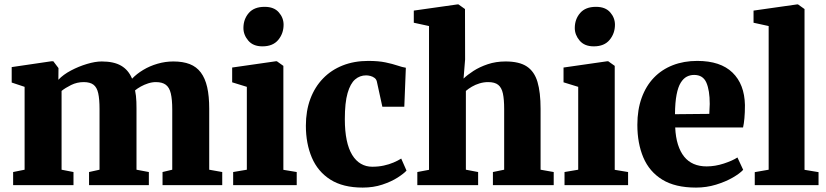

<svg xmlns="http://www.w3.org/2000/svg" viewBox="-20 -839 3745 870"><path d="M39.5 0V-59.5L91.5 -70V-445.5L33 -465V-535L213.5 -561.5H221.5L245 -530.5L244.5 -477.5Q266.5 -501 301.5 -519.5Q336.5 -538 374 -549.2Q411.5 -560.5 441 -560.5Q496 -560.5 529 -541.2Q562 -522 578.5 -482.5Q599.5 -504.5 629 -522.2Q658.5 -540 693.8 -550.2Q729 -560.5 765.5 -560.5Q809 -560.5 839.8 -548.5Q870.5 -536.5 890 -510.5Q909.5 -484.5 918.8 -444Q928 -403.5 928 -346.5V-70L987 -59.5V0H716.5V-59.5L760.5 -70V-342.5Q760.5 -388 754 -415.5Q747.5 -443 731.2 -455Q715 -467 686.5 -467Q669 -467 651.2 -461.2Q633.5 -455.5 618.2 -447Q603 -438.5 592 -429.5Q594.5 -418 596 -404.8Q597.5 -391.5 598 -377.5Q598.5 -363.5 598.5 -348.5V-70L654.5 -59.5V0H383.5V-59.5L431 -70V-345.5Q431 -390 425 -416.8Q419 -443.5 403.5 -455.2Q388 -467 359 -467Q329 -467 302.2 -453.8Q275.5 -440.5 259 -427V-70L313 -59.5V0Z M1036.5 0V-59.5L1098.5 -70V-445.5L1032 -466V-533L1230.5 -561.5H1234.5L1264 -540.5V-69.5L1324.5 -59.5V0ZM1168.5 -629Q1127 -629 1105 -655Q1083 -681 1083 -712Q1083 -752 1107.2 -780Q1131.5 -808 1178.5 -808H1179.5Q1221.5 -808 1243.2 -783.2Q1265 -758.5 1265 -727Q1265 -687.5 1240.8 -658.2Q1216.5 -629 1169.5 -629Z M1623.5 11Q1534 11 1477 -25.2Q1420 -61.5 1393 -125Q1366 -188.5 1366 -269.5Q1366 -336.5 1386.2 -390.8Q1406.5 -445 1443.8 -483.5Q1481 -522 1533 -542.5Q1585 -563 1648.5 -563Q1695.5 -563 1727.2 -556.2Q1759 -549.5 1781 -542Q1803 -534.5 1819 -532L1812 -355.5H1712.5L1687.5 -470Q1685 -480 1677 -486Q1669 -492 1658.5 -494.8Q1648 -497.5 1639 -497.5Q1610.5 -497.5 1589 -479Q1567.5 -460.5 1555 -417.2Q1542.5 -374 1542.5 -299Q1542.5 -245 1551 -204.2Q1559.5 -163.5 1576 -136.8Q1592.5 -110 1615.5 -96.8Q1638.5 -83.5 1666.5 -83.5Q1695 -83.5 1719 -88.8Q1743 -94 1763 -102.5Q1783 -111 1798 -120.5L1822 -66Q1810 -52.5 1781.5 -34.2Q1753 -16 1712.5 -2.5Q1672 11 1623.5 11Z M1924 -69.5V-721L1855 -736V-791L2052.5 -819H2057.5L2087 -798L2087.5 -569.5L2080.5 -483Q2097.5 -499.5 2125.2 -517.5Q2153 -535.5 2190 -548Q2227 -560.5 2271 -560.5Q2333 -560.5 2367.2 -537.8Q2401.5 -515 2415.5 -467.8Q2429.5 -420.5 2429.5 -346V-70L2489 -59.5V0H2213.5V-59.5L2264.5 -70V-345.5Q2264.5 -388.5 2258.8 -415.2Q2253 -442 2237.5 -454.5Q2222 -467 2192 -467Q2172 -467 2153 -461.2Q2134 -455.5 2118.2 -446.2Q2102.5 -437 2091 -427V-70L2146.5 -59.5V0H1871V-59.5Z M2538 0V-59.5L2600 -70V-445.5L2533.5 -466V-533L2732 -561.5H2736L2765.5 -540.5V-69.5L2826 -59.5V0ZM2670 -629Q2628.5 -629 2606.5 -655Q2584.5 -681 2584.5 -712Q2584.5 -752 2608.8 -780Q2633 -808 2680 -808H2681Q2723 -808 2744.8 -783.2Q2766.5 -758.5 2766.5 -727Q2766.5 -687.5 2742.2 -658.2Q2718 -629 2671 -629Z M3134 11Q3039.5 11 2981 -25Q2922.5 -61 2895.2 -125.2Q2868 -189.5 2868 -273Q2868 -341.5 2887.5 -395.5Q2907 -449.5 2942.8 -486.8Q2978.5 -524 3028.5 -543.5Q3078.5 -563 3139.5 -563Q3244.5 -563 3299 -510.2Q3353.5 -457.5 3355.5 -363Q3355.5 -328.5 3353.2 -303.8Q3351 -279 3347 -261.5H3039.5Q3041.5 -217 3052 -184Q3062.5 -151 3080.2 -129Q3098 -107 3123.5 -96Q3149 -85 3182 -85Q3220.5 -85 3260 -98Q3299.5 -111 3321.5 -125.5L3347.5 -69.5Q3332.5 -53 3300 -34.2Q3267.5 -15.5 3224.2 -2.2Q3181 11 3134 11ZM3038.5 -321.5 3194 -323Q3194.5 -334.5 3195 -345.5Q3195.5 -356.5 3196 -368Q3196 -429.5 3180.8 -464.5Q3165.5 -499.5 3125.5 -499.5Q3107 -499.5 3091.8 -491.5Q3076.5 -483.5 3064.5 -464.2Q3052.5 -445 3045.8 -410.2Q3039 -375.5 3038.5 -321.5Z M3463 -70V-721L3394.5 -736V-791L3591.5 -819H3596L3625.5 -798V-69.5L3689 -59V0H3400V-59Z"/></svg>

Font: Merriweather 36pt Black
Style: Regular
Weight: 900
Version: Version 2.100